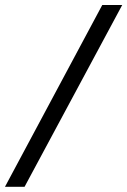

<svg xmlns="http://www.w3.org/2000/svg" viewBox="-69 -737 505 761"><path d="M-49.3 3.4 336.4 -717.3H415.5L28.3 3.4Z"/></svg>

Font: Open Sans Condensed Medium
Style: Italic
Weight: 500
Width: 3
Italic angle: -12°
Designer: Monotype Design Team
Foundry: Monotype Imaging Inc.
Version: Version 3.000